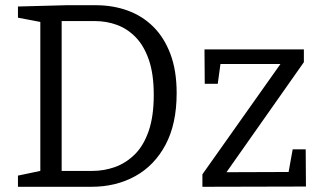

<svg xmlns="http://www.w3.org/2000/svg" viewBox="-20 -718 1239 738"><path d="M347 -698Q414 -698 470.5 -677.5Q527 -657 569 -615.5Q611 -574 635 -510.5Q659 -447 659 -360Q659 -242 616.5 -162Q574 -82 500 -41Q426 0 331 0H49V-43L149 -64L135 -46V-650L149 -631L49 -650V-693L237 -698ZM334 -61Q380 -61 422 -76Q464 -91 498 -124.5Q532 -158 551.5 -214.5Q571 -271 571 -353Q571 -434 552 -488.5Q533 -543 501 -575.5Q469 -608 429 -622.5Q389 -637 345 -637H202L217 -652V-46L202 -61ZM1155 -144 1156 -1 758 0V-48L1070 -489L1082 -472H806L830 -491L817 -396H767L766 -528H1148V-479L835 -34L831 -56L1108 -57L1085 -33L1105 -144Z"/></svg>

Font: Pack4
Style: Regular
Weight: 400
Version: Version 2.002